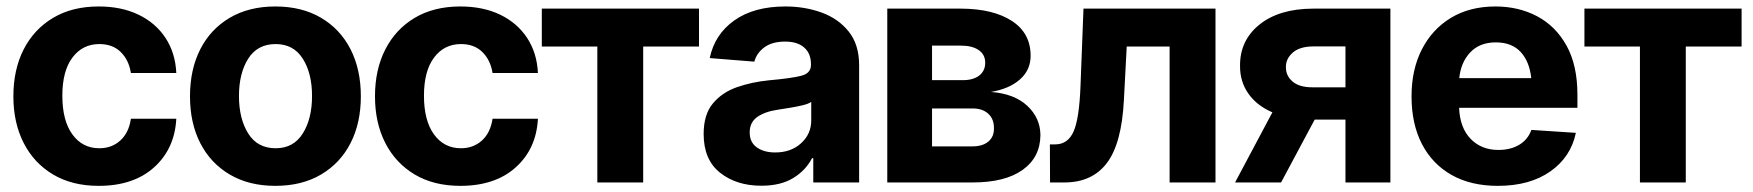

<svg xmlns="http://www.w3.org/2000/svg" viewBox="-20 -573 5506 603"><path d="M290 10.7Q206.5 10.7 146.5 -25.1Q86.4 -61 54.2 -124.3Q22 -187.5 22 -270.5Q22 -354.5 54.4 -418Q86.9 -481.4 147 -517.1Q207 -552.7 290 -552.7Q361.3 -552.7 415 -526.9Q468.8 -501 499.8 -453.9Q530.8 -406.7 533.7 -343.8H391.1Q384.8 -384.3 359.4 -409.4Q334 -434.6 292 -434.6Q239.3 -434.6 207.5 -392.3Q175.8 -350.1 175.8 -272.5Q175.8 -194.3 207.3 -150.9Q238.8 -107.4 292 -107.4Q331.1 -107.4 357.9 -131.8Q384.8 -156.2 391.1 -200.2H533.7Q528.8 -106 464.1 -47.6Q399.4 10.7 290 10.7Z M844.7 10.7Q762.2 10.7 701.9 -24.7Q641.6 -60.1 609.1 -123.3Q576.7 -186.5 576.7 -270.5Q576.7 -355 609.1 -418.5Q641.6 -481.9 701.9 -517.3Q762.2 -552.7 844.7 -552.7Q927.7 -552.7 988 -517.3Q1048.3 -481.9 1080.8 -418.5Q1113.3 -355 1113.3 -270.5Q1113.3 -186.5 1080.8 -123.3Q1048.3 -60.1 988 -24.7Q927.7 10.7 844.7 10.7ZM845.7 -107.4Q901.9 -107.4 930.9 -153.8Q960 -200.2 960 -271.5Q960 -342.8 930.9 -388.7Q901.9 -434.6 845.7 -434.6Q788.6 -434.6 759.5 -388.7Q730.5 -342.8 730.5 -271.5Q730.5 -200.2 759.5 -153.8Q788.6 -107.4 845.7 -107.4Z M1425.8 10.7Q1342.3 10.7 1282.2 -25.1Q1222.2 -61 1189.9 -124.3Q1157.7 -187.5 1157.7 -270.5Q1157.7 -354.5 1190.2 -418Q1222.7 -481.4 1282.7 -517.1Q1342.8 -552.7 1425.8 -552.7Q1497.1 -552.7 1550.8 -526.9Q1604.5 -501 1635.5 -453.9Q1666.5 -406.7 1669.4 -343.8H1526.9Q1520.5 -384.3 1495.1 -409.4Q1469.7 -434.6 1427.7 -434.6Q1375 -434.6 1343.3 -392.3Q1311.5 -350.1 1311.5 -272.5Q1311.5 -194.3 1343 -150.9Q1374.5 -107.4 1427.7 -107.4Q1466.8 -107.4 1493.7 -131.8Q1520.5 -156.2 1526.9 -200.2H1669.4Q1664.6 -106 1599.9 -47.6Q1535.2 10.7 1425.8 10.7Z M1681.6 -426.8V-545.9H2175.3V-426.8H2000V0H1856V-426.8Z M2371.1 10.3Q2293 10.3 2241.5 -30.5Q2189.9 -71.3 2189.9 -152.3Q2189.9 -213.4 2218.8 -248Q2247.6 -282.7 2294.2 -299.1Q2340.8 -315.4 2395 -320.8Q2465.8 -327.1 2496.3 -335Q2526.9 -342.8 2526.9 -369.1V-371.6Q2526.9 -405.3 2505.6 -423.8Q2484.4 -442.4 2445.8 -442.4Q2405.3 -442.4 2380.9 -424.6Q2356.4 -406.7 2349.1 -379.4L2209 -390.6Q2224.6 -465.3 2286.4 -509Q2348.1 -552.7 2446.8 -552.7Q2507.3 -552.7 2560.1 -533.7Q2612.8 -514.6 2645.5 -473.9Q2678.2 -433.1 2678.2 -368.2V0H2534.2V-76.2H2530.3Q2510.3 -37.6 2470.9 -13.7Q2431.6 10.3 2371.1 10.3ZM2414.6 -94.2Q2464.4 -94.2 2496.1 -123.3Q2527.8 -152.3 2527.8 -194.8V-252.9Q2518.6 -246.6 2500 -242.2Q2481.4 -237.8 2460.4 -234.4Q2439.5 -231 2423.3 -228.5Q2382.8 -222.7 2358.6 -205.8Q2334.5 -189 2334.5 -157.2Q2334.5 -126 2356.9 -110.1Q2379.4 -94.2 2414.6 -94.2Z M2766.6 0V-545.9H2998.5Q3099.6 -545.4 3158.2 -507.1Q3216.8 -468.8 3216.8 -397.9Q3216.8 -353.5 3183.8 -324Q3150.9 -294.4 3092.3 -284.2Q3165.5 -278.8 3206.3 -240.7Q3247.1 -202.6 3247.6 -148.9Q3247.1 -79.1 3191.9 -39.6Q3136.7 0 3034.7 0ZM2907.2 -321.3H3002Q3035.6 -320.8 3054.9 -335.4Q3074.2 -350.1 3074.2 -376Q3074.2 -401.4 3054 -415.5Q3033.7 -429.7 2998.5 -429.7H2907.2ZM2907.2 -113.3H3034.7Q3065.9 -113.3 3084 -128.4Q3102.1 -143.6 3101.6 -169.9Q3102.1 -198.7 3084 -215.6Q3065.9 -232.4 3034.7 -232.4H2907.2Z M3277.8 0 3277.3 -119.6H3295.4Q3334 -120.1 3351.8 -160.2Q3369.6 -200.2 3373.5 -303.7L3382.8 -545.9H3797.4V0H3653.3V-426.8H3518.6L3509.8 -259.8Q3502.9 -122.6 3456.5 -61.3Q3410.2 0 3323.2 0Z M3858.9 0 3976.1 -220.2Q3927.2 -241.2 3900.6 -279.1Q3874 -316.9 3874.5 -366.7Q3874 -446.3 3935.5 -495.8Q3997.1 -545.4 4103.5 -545.9H4346.7V0H4205.6V-197.3H4108.9L4003.4 0ZM4101.6 -298.8H4205.6V-427.2H4103.5Q4061.5 -426.8 4039.8 -407.5Q4018.1 -388.2 4018.6 -362.3Q4018.1 -335.4 4039.3 -317.1Q4060.5 -298.8 4101.6 -298.8Z M4684.1 10.7Q4599.6 10.7 4539.1 -23.4Q4478.5 -57.6 4445.8 -120.6Q4413.1 -183.6 4413.1 -270.5Q4413.1 -354.5 4445.6 -418Q4478 -481.4 4537.1 -517.1Q4596.2 -552.7 4676.8 -552.7Q4749 -552.7 4807.4 -522Q4865.7 -491.2 4899.9 -429.7Q4934.1 -368.2 4934.1 -275.4V-234.4H4562.5Q4564.9 -171.9 4598.6 -137Q4632.3 -102.1 4686 -102.1Q4724.1 -102.1 4751.2 -118.2Q4778.3 -134.3 4789.6 -165L4929.2 -155.8Q4913.6 -80.1 4849.1 -34.7Q4784.7 10.7 4684.1 10.7ZM4677.7 -439.9Q4627 -439.9 4597.4 -408.4Q4567.9 -377 4563 -327.6H4789.1Q4783.7 -379.4 4755.9 -409.7Q4728 -439.9 4677.7 -439.9Z M4956.1 -426.8V-545.9H5449.7V-426.8H5274.4V0H5130.4V-426.8Z"/></svg>

Font: Inter Tight
Style: Bold
Weight: 700
Designer: Rasmus Andersson
Foundry: rsms
Version: Version 3.004; ttfautohint (v1.8.4.7-5d5b)